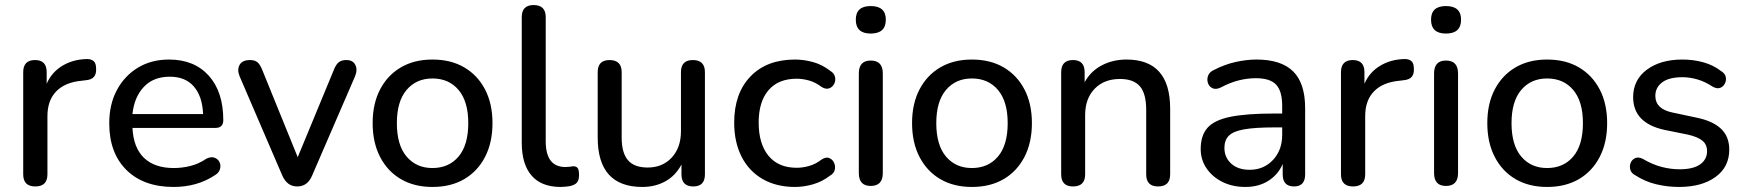

<svg xmlns="http://www.w3.org/2000/svg" viewBox="-20 -732 6917 761"><path d="M120 7Q72 7 72 -41V-446Q72 -494 119 -494Q165 -494 165 -446V-400Q185 -446 227.5 -471.5Q270 -497 325 -498Q342 -498 351.5 -489.5Q361 -481 361 -459Q362 -439 352.5 -427.5Q343 -416 320 -414L304 -412Q238 -406 203 -370Q168 -334 168 -272V-41Q168 7 120 7Z M668 9Q549 9 481 -58.5Q413 -126 413 -243Q413 -319 443.5 -375.5Q474 -432 527 -464Q580 -496 650 -496Q750 -496 807.5 -432Q865 -368 865 -256Q865 -225 834 -225H505Q509 -146 551 -106Q593 -66 669 -66Q701 -66 734 -74Q767 -82 798 -103Q816 -112 830 -107Q844 -102 850 -89.5Q856 -77 852 -62Q848 -47 831 -37Q761 9 668 9ZM505 -280H785Q782 -350 748.5 -389Q715 -428 653 -428Q588 -428 550 -387.5Q512 -347 505 -280Z M1158 7Q1118 7 1099 -36L930 -429Q919 -455 929.5 -474.5Q940 -494 971 -494Q989 -494 999.5 -486Q1010 -478 1019 -456L1160 -109L1304 -457Q1312 -477 1323 -485.5Q1334 -494 1353 -494Q1379 -494 1388.5 -474.5Q1398 -455 1387 -429L1217 -36Q1199 7 1158 7Z M1694 9Q1622 9 1569 -22Q1516 -53 1486.5 -110Q1457 -167 1457 -244Q1457 -321 1486.5 -377.5Q1516 -434 1569 -465Q1622 -496 1694 -496Q1767 -496 1820 -465Q1873 -434 1902.5 -377.5Q1932 -321 1932 -244Q1932 -167 1902.5 -110Q1873 -53 1820 -22Q1767 9 1694 9ZM1694 -66Q1759 -66 1797.5 -111.5Q1836 -157 1836 -244Q1836 -330 1797.5 -375.5Q1759 -421 1694 -421Q1630 -421 1591.5 -375.5Q1553 -330 1553 -244Q1553 -157 1591.5 -111.5Q1630 -66 1694 -66Z M2202 9Q2126 9 2087 -36Q2048 -81 2048 -166V-664Q2048 -712 2095 -712Q2143 -712 2143 -664V-172Q2143 -70 2221 -70Q2229 -70 2237 -71Q2245 -72 2252 -73Q2264 -73 2269.5 -66Q2275 -59 2275 -38Q2275 -17 2266 -7.5Q2257 2 2237 6Q2230 7 2220 8Q2210 9 2202 9Z M2526 9Q2349 9 2349 -187V-446Q2349 -494 2396 -494Q2444 -494 2444 -446V-187Q2444 -126 2469 -97Q2494 -68 2547 -68Q2606 -68 2642.5 -107.5Q2679 -147 2679 -212V-446Q2679 -494 2726 -494Q2774 -494 2774 -446V-41Q2774 7 2728 7Q2681 7 2681 -41V-80Q2658 -36 2617.5 -13.5Q2577 9 2526 9Z M3131 9Q3057 9 3002.5 -22.5Q2948 -54 2919 -111.5Q2890 -169 2890 -246Q2890 -362 2954.5 -429Q3019 -496 3131 -496Q3166 -496 3202.5 -486Q3239 -476 3271 -451Q3286 -442 3289.5 -427.5Q3293 -413 3286.5 -400Q3280 -387 3267 -382Q3254 -377 3237 -387Q3212 -406 3186.5 -413Q3161 -420 3138 -420Q3065 -420 3026 -374.5Q2987 -329 2987 -246Q2987 -162 3026 -114.5Q3065 -67 3138 -67Q3161 -67 3186.5 -74Q3212 -81 3237 -100Q3254 -111 3267 -105.5Q3280 -100 3286 -86.5Q3292 -73 3288.5 -58.5Q3285 -44 3270 -36Q3239 -12 3202.5 -1.5Q3166 9 3131 9Z M3431 5Q3384 5 3384 -46V-441Q3384 -492 3431 -492Q3479 -492 3479 -441V-46Q3479 5 3431 5ZM3431 -599Q3372 -599 3372 -654Q3372 -708 3431 -708Q3491 -708 3491 -654Q3491 -599 3431 -599Z M3832 9Q3760 9 3707 -22Q3654 -53 3624.5 -110Q3595 -167 3595 -244Q3595 -321 3624.5 -377.5Q3654 -434 3707 -465Q3760 -496 3832 -496Q3905 -496 3958 -465Q4011 -434 4040.5 -377.5Q4070 -321 4070 -244Q4070 -167 4040.5 -110Q4011 -53 3958 -22Q3905 9 3832 9ZM3832 -66Q3897 -66 3935.5 -111.5Q3974 -157 3974 -244Q3974 -330 3935.5 -375.5Q3897 -421 3832 -421Q3768 -421 3729.5 -375.5Q3691 -330 3691 -244Q3691 -157 3729.5 -111.5Q3768 -66 3832 -66Z M4233 7Q4186 7 4186 -41V-446Q4186 -494 4233 -494Q4279 -494 4279 -446V-406Q4303 -450 4347 -473Q4391 -496 4445 -496Q4618 -496 4618 -301V-41Q4618 7 4570 7Q4523 7 4523 -41V-296Q4523 -361 4498 -390Q4473 -419 4419 -419Q4356 -419 4318.5 -380Q4281 -341 4281 -276V-41Q4281 7 4233 7Z M4916 9Q4865 9 4825 -11Q4785 -31 4762 -65Q4739 -99 4739 -141Q4739 -195 4766 -225.5Q4793 -256 4856.5 -269Q4920 -282 5029 -282H5062V-312Q5062 -371 5038 -396.5Q5014 -422 4958 -422Q4924 -422 4890 -413.5Q4856 -405 4818 -385Q4799 -376 4785.5 -382.5Q4772 -389 4767.5 -403.5Q4763 -418 4768.5 -432.5Q4774 -447 4792 -455Q4835 -477 4878 -486.5Q4921 -496 4960 -496Q5058 -496 5105.5 -449Q5153 -402 5153 -303V-41Q5153 7 5109 7Q5064 7 5064 -41V-82Q5046 -40 5007.5 -15.5Q4969 9 4916 9ZM5062 -227H5030Q4955 -227 4912 -219.5Q4869 -212 4851 -194.5Q4833 -177 4833 -146Q4833 -108 4860 -83.5Q4887 -59 4933 -59Q4989 -59 5025.5 -98Q5062 -137 5062 -197Z M5343 7Q5295 7 5295 -41V-446Q5295 -494 5342 -494Q5388 -494 5388 -446V-400Q5408 -446 5450.5 -471.5Q5493 -497 5548 -498Q5565 -498 5574.5 -489.5Q5584 -481 5584 -459Q5585 -439 5575.5 -427.5Q5566 -416 5543 -414L5527 -412Q5461 -406 5426 -370Q5391 -334 5391 -272V-41Q5391 7 5343 7Z M5711 5Q5664 5 5664 -46V-441Q5664 -492 5711 -492Q5759 -492 5759 -441V-46Q5759 5 5711 5ZM5711 -599Q5652 -599 5652 -654Q5652 -708 5711 -708Q5771 -708 5771 -654Q5771 -599 5711 -599Z M6112 9Q6040 9 5987 -22Q5934 -53 5904.5 -110Q5875 -167 5875 -244Q5875 -321 5904.5 -377.5Q5934 -434 5987 -465Q6040 -496 6112 -496Q6185 -496 6238 -465Q6291 -434 6320.5 -377.5Q6350 -321 6350 -244Q6350 -167 6320.5 -110Q6291 -53 6238 -22Q6185 9 6112 9ZM6112 -66Q6177 -66 6215.5 -111.5Q6254 -157 6254 -244Q6254 -330 6215.5 -375.5Q6177 -421 6112 -421Q6048 -421 6009.5 -375.5Q5971 -330 5971 -244Q5971 -157 6009.5 -111.5Q6048 -66 6112 -66Z M6635 9Q6589 9 6545 -1.5Q6501 -12 6462 -37Q6446 -45 6442 -59Q6438 -73 6443 -86Q6448 -99 6460.5 -105Q6473 -111 6490 -103Q6529 -80 6565.5 -70.5Q6602 -61 6637 -61Q6691 -61 6718.5 -80.5Q6746 -100 6746 -133Q6746 -159 6728 -174Q6710 -189 6672 -198L6578 -217Q6453 -244 6453 -347Q6453 -415 6507 -455.5Q6561 -496 6648 -496Q6692 -496 6731.5 -485Q6771 -474 6802 -450Q6817 -441 6820 -427.5Q6823 -414 6817 -401.5Q6811 -389 6798.5 -384Q6786 -379 6769 -388Q6739 -408 6708.5 -417Q6678 -426 6649 -426Q6595 -426 6568 -405.5Q6541 -385 6541 -352Q6541 -300 6609 -286L6703 -266Q6768 -253 6801 -222Q6834 -191 6834 -139Q6834 -70 6779.5 -30.5Q6725 9 6635 9Z"/></svg>

Font: Chiron GoRound TC
Style: Regular
Weight: 400
Designer: Ryoko NISHIZUKA 西塚涼子 (kana, bopomofo & ideographs); Paul D. Hunt (Latin, Greek & Cyrillic); Sandoll Communications 산돌커뮤니
Foundry: Adobe
Version: Version 1.000;hotconv 1.1.1;makeotfexe 2.6.0